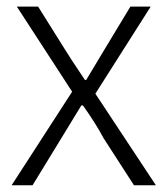

<svg xmlns="http://www.w3.org/2000/svg" viewBox="-20 -553 500 573"><path d="M14.6 0 195.3 -279.3 30.3 -533.2H93.8L175.8 -402.3Q183.6 -388.7 233.4 -314.5H237.3Q290 -402.3 290 -402.3L369.1 -533.2H429.7L264.6 -273.4L445.3 0H379.9L289.1 -140.6Q264.6 -186.5 227.5 -238.3H222.7Q214.8 -224.6 198.2 -198.2Q174.8 -159.2 163.1 -140.6L77.1 0Z"/></svg>

Font: Taipei Sans TC Beta Light
Style: Regular
Weight: 300
Designer: JT Foundry
Foundry: JT Foundry
Version: Version 1.000